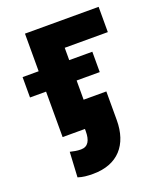

<svg xmlns="http://www.w3.org/2000/svg" viewBox="-138 -616 774 921"><g transform="rotate(-20 249.0 -156.0)"><path d="M18 -232H100V0H214V12C214 57 200 86 163 86C142 86 125 82 108 78L101 206C125 214 148 216 178 216C304 216 372 138 372 12V-134H256V-232H374V-336H256V-399H476V-528H100V-336H18Z"/></g></svg>

Font: Asimov Pro
Style: Blk
Weight: 900
Designer: Google
Version: Version 2.000980; 2014